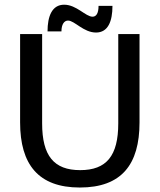

<svg xmlns="http://www.w3.org/2000/svg" viewBox="-20 -797 690 828"><path d="M245 -661.7C245 -691.7 256.7 -708.3 273.3 -708.3C301.7 -708.3 340 -656.7 394.2 -656.7C445.8 -656.7 465 -705 465 -771.7H405C405 -738.3 394.2 -725 379.2 -725C349.2 -725 310 -776.7 256.7 -776.7C204.2 -776.7 185 -726.7 185 -661.7ZM324.2 11.7C504.2 11.7 581.7 -87.5 581.7 -269.2V-650H490V-265C490 -125 439.2 -63.3 325.8 -63.3C212.5 -63.3 161.7 -125 161.7 -265V-650H66.7V-269.2C66.7 -87.5 145.8 11.7 324.2 11.7Z"/></svg>

Font: Familjen Grotesk
Style: Regular
Weight: 400
Designer: Anders Wikstroem, Jonas Baeckman, Matilda Gysing, Kristian Moeller
Foundry: Familjen STHLM AB
Version: Version 2.000